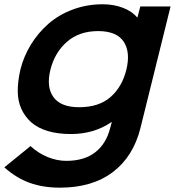

<svg xmlns="http://www.w3.org/2000/svg" viewBox="-27 -660 816 895"><path d="M562 -335Q582 -417 549.3 -466.1Q516.6 -515.1 430.2 -515.1Q342.8 -515.1 285.6 -465.6Q228.5 -416 208 -335Q188 -254.4 222.2 -207.3Q256.3 -160.2 341.8 -160.2Q433.6 -160.2 487.8 -207.3Q542 -254.4 562 -335ZM627 -629.9H768.1L627.9 -64Q594.7 69.8 498.8 142.3Q402.8 214.8 252 214.8Q174.3 214.8 112.1 192.6Q49.8 170.4 -6.8 120.1L115.2 21Q150.9 53.7 194.3 71.8Q237.8 89.8 282.2 89.8Q365.7 89.8 417 49.8Q468.3 9.8 486.8 -64L494.1 -90.8H492.2Q411.6 -35.2 303.2 -35.2Q242.2 -35.2 195.3 -49.3Q148.4 -63.5 118.7 -89.8Q88.9 -116.2 72.3 -153.1Q55.7 -189.9 55.7 -235.8Q55.7 -281.7 67.9 -335Q83.5 -397.5 117.2 -452.4Q150.9 -507.3 199 -549.3Q247.1 -591.3 312.5 -615.7Q377.9 -640.1 452.1 -640.1Q503.4 -640.1 546.4 -623.5Q589.4 -606.9 611.8 -579.1H613.8Z"/></svg>

Font: Sinkin Sans 600 SemiBold Italic
Style: Regular
Weight: 600
Italic angle: -112°
Designer: Keith Bates
Foundry: K-Type
Version: Sinkin Sans (version 1.0)  by Keith Bates   •   © 2014   www